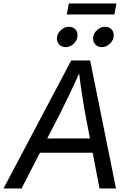

<svg xmlns="http://www.w3.org/2000/svg" viewBox="-40 -1071 750 1091"><path d="M-20 0 364.7 -727.5H472.2L619.1 0H525.4L442.9 -431.6Q436.5 -466.3 426.8 -528.8Q417 -591.3 405.8 -684.1H423.3Q383.8 -595.7 354.2 -533.7Q324.7 -471.7 304.2 -431.6L82.5 0ZM146.5 -203.1 159.7 -284.2H533.2L520 -203.1ZM538.1 -803.2Q514.2 -803.2 500 -820.3Q485.8 -837.4 489.7 -861.3Q493.7 -885.3 513.7 -902.1Q533.7 -918.9 557.6 -918.9Q581.5 -918.9 595.5 -902.1Q609.4 -885.3 605.5 -861.3Q601.6 -837.4 581.8 -820.3Q562 -803.2 538.1 -803.2ZM332.5 -803.2Q308.6 -803.2 294.4 -820.3Q280.3 -837.4 284.2 -861.3Q288.1 -885.3 308.1 -902.1Q328.1 -918.9 352.1 -918.9Q376 -918.9 389.9 -902.1Q403.8 -885.3 399.9 -861.3Q396 -837.4 376.2 -820.3Q356.4 -803.2 332.5 -803.2ZM621.6 -1051.3 609.9 -988.8H339.4L351.1 -1051.3Z"/></svg>

Font: Inter
Style: Italic
Weight: 400
Italic angle: -9.3988°
Designer: Rasmus Andersson
Foundry: rsms
Version: Version 4.001;git-66647c0bb